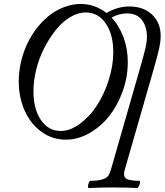

<svg xmlns="http://www.w3.org/2000/svg" viewBox="-20 -696 836 975"><path d="M314 13.2Q246.6 13.2 191.7 -25.9Q136.7 -64.9 106 -132.6Q75.2 -200.2 75.2 -282.2Q75.2 -333 86.9 -382.8Q98.6 -432.6 119.4 -475.8Q140.1 -519 169.4 -556.2Q198.7 -593.3 233.2 -619.6Q267.6 -646 308.1 -660.9Q348.6 -675.8 390.1 -675.8Q461.9 -675.8 521 -629.9Q576.2 -663.1 636.2 -663.1Q709 -663.1 752.4 -621.8Q795.9 -580.6 795.9 -514.2Q795.9 -486.3 789.1 -454.3Q782.2 -422.4 762.2 -351.1L613.8 165Q609.4 179.2 609.9 189.9Q610.4 200.7 617.2 207.8Q624 214.8 641.1 218.5Q658.2 222.2 688 222.2Q691.9 223.6 690.9 231.7Q689.9 239.7 685.3 249.3Q680.7 258.8 676.8 258.8Q615.2 255.9 554.2 255.9Q491.7 255.9 430.2 258.8Q426.3 257.3 426.8 249.3Q427.2 241.2 431.2 231.7Q435.1 222.2 439 222.2Q478.5 222.2 500 215.1Q521.5 208 529.5 196.8Q537.6 185.5 543.9 163.1L693.8 -358.9Q712.9 -426.3 719.5 -455.3Q726.1 -484.4 726.1 -508.8Q726.1 -562 700.2 -595Q674.3 -627.9 626 -627.9Q584.5 -627.9 546.9 -606.9Q585.4 -565.4 607.2 -506.6Q628.9 -447.8 628.9 -379.9Q628.9 -305.2 603.3 -233.4Q577.6 -161.6 535.2 -107.4Q492.7 -53.2 434.3 -20Q376 13.2 314 13.2ZM288.1 -30.8Q335.9 -30.8 385 -66.7Q434.1 -102.5 471.2 -158.9Q508.3 -215.3 531.7 -288.3Q555.2 -361.3 555.2 -431.2Q555.2 -521.5 517.1 -577.1Q479 -632.8 415 -632.8Q376 -632.8 336.2 -608.9Q296.4 -585 263.7 -544.2Q231 -503.4 204.8 -452.6Q178.7 -401.9 164.3 -344.2Q149.9 -286.6 149.9 -232.9Q149.9 -141.6 188 -86.2Q226.1 -30.8 288.1 -30.8Z"/></svg>

Font: Junicode SmCond
Style: Italic
Weight: 400
Width: 4
Italic angle: -11°
Designer: Peter S. Baker
Version: Version 2.206